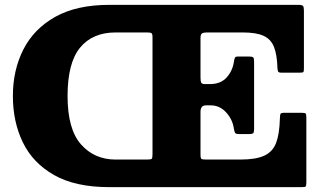

<svg xmlns="http://www.w3.org/2000/svg" viewBox="-20 -770 1326 790"><path d="M1240.5 -19Q1240.5 -5 1237.2 -2.5Q1234 0 1220 0H521Q518 0 515 0Q512 0 510 0H429.5Q290.5 0 203 -49.5Q115.5 -99 74.2 -183.8Q33 -268.5 33 -375Q33 -481.5 76.2 -566.5Q119.5 -651.5 207.5 -700.8Q295.5 -750 429.5 -750H1207.5Q1223 -750 1226.8 -745.5Q1230.5 -741 1230.5 -726V-490.5Q1230.5 -476.5 1228.5 -473.8Q1226.5 -471 1212.5 -471H1138Q1126.5 -471 1124.2 -476Q1122 -481 1121.5 -491Q1120 -544.5 1107.5 -576.5Q1095 -608.5 1064.8 -622.5Q1034.5 -636.5 979 -636.5H832Q818 -636.5 811.5 -632.8Q805 -629 805 -613.5V-451Q805 -435 808.2 -429.5Q811.5 -424 823.5 -424H843.5Q888 -424 912.5 -451.2Q937 -478.5 942.5 -516Q944 -527 946.5 -532.2Q949 -537.5 959 -537.5H1004Q1018 -537.5 1021.8 -533.8Q1025.5 -530 1025.5 -516V-239.5Q1025.5 -226.5 1022.2 -222.5Q1019 -218.5 1006 -218.5H962Q949.5 -218.5 946.8 -224.2Q944 -230 942 -242.5Q936.5 -279 910.2 -307.8Q884 -336.5 847 -336.5H827Q805 -336.5 805 -309.5V-134Q805 -117.5 809.8 -115.5Q814.5 -113.5 830.5 -113.5H969Q1033.5 -113.5 1068 -129.8Q1102.5 -146 1116.2 -182.5Q1130 -219 1131.5 -280.5Q1132 -297.5 1134.2 -301.8Q1136.5 -306 1153.5 -306H1220.5Q1235.5 -306 1238 -302.2Q1240.5 -298.5 1240.5 -284ZM585 -636.5H455.5Q361 -636.5 309.5 -574Q258 -511.5 258 -375Q258 -238.5 313.2 -176Q368.5 -113.5 455.5 -113.5H513Q513 -113.5 515.5 -113.5H584Q601 -113.5 604.2 -116.5Q607.5 -119.5 607.5 -136.5V-617Q607.5 -630.5 603.2 -633.5Q599 -636.5 585 -636.5Z"/></svg>

Font: Besley* Heavy
Style: Regular
Weight: 800
Designer: Owen Earl
Foundry: indestructible type*
Version: Version 3.000; ttfautohint (v1.8.3)